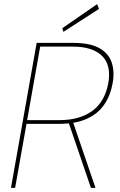

<svg xmlns="http://www.w3.org/2000/svg" viewBox="-20 -907 580 927"><path d="M33 0 157 -700H332Q414 -700 459 -675Q504 -650 519 -606Q534 -562 524 -506Q513 -445 482.5 -401Q452 -357 398.5 -333Q345 -309 263 -309H108L53 0ZM419 0 309 -322H331L441 0ZM111 -327H267Q364 -327 425 -371Q486 -415 503 -506Q518 -593 472.5 -637.5Q427 -682 330 -682H174ZM286 -753 281 -771 449 -887 458 -864Z"/></svg>

Font: DM Sans 12pt Thin
Style: Italic
Weight: 250
Italic angle: -10°
Version: Version 4.004;gftools[0.9.30]